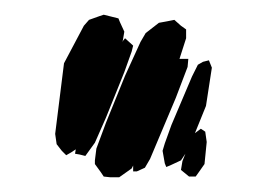

<svg xmlns="http://www.w3.org/2000/svg" viewBox="-20 -254 352 261"><path d="M149 -156 124 -94 109 -60 96 -42 88 -44 82 -45 83 -51 77 -47 70 -43 64 -49 57 -58 55 -72 67 -168 94 -219 101 -227 115 -232 121 -234 133 -231 141 -229 143 -224 149 -211 147 -199 146 -197 150 -202 161 -192 159 -184ZM219 -121 184 -38 177 -26 166 -21H161V-29L159 -25L142 -13H130L121 -14L117 -20L109 -31V-36L111 -52L124 -87L150 -151L171 -197L178 -209L196 -223L207 -225L217 -227L226 -219L233 -214V-202L224 -174H236L235 -163ZM237 -14 226 -23 228 -35 232 -45 230 -42 226 -36 211 -29 206 -27 204 -32 201 -49 204 -59 213 -84 241 -150 249 -166 256 -170 264 -172 268 -162 260 -110 245 -73 253 -79 259 -75 261 -61 258 -31 251 -21 246 -14Z"/></svg>

Font: Rubik Marker Hatch
Style: Regular
Weight: 400
Designer: Hubert and Fischer, NaN
Foundry: Hubert & Fischer, NaN
Version: Version 2.200